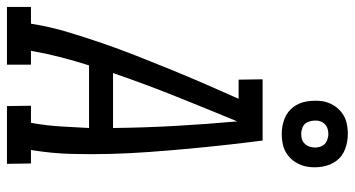

<svg xmlns="http://www.w3.org/2000/svg" viewBox="-291 -766 1020 552"><g transform="rotate(90 219.0 -490.0)"><path d="M-37 0V-69H11L12 -74Q20 -124 35 -174Q50 -224 67 -273.5Q84 -323 103.5 -372.5Q123 -422 143 -471Q163 -520 184 -568.5Q205 -617 227 -666H172L171 -735H347Q354 -681 360 -626.5Q366 -572 371 -517.5Q376 -463 380 -408Q384 -353 385.5 -297.5Q387 -242 385.5 -186Q384 -130 375 -74L374 -69H413L414 0H248L247 -69H296L297 -74Q304 -114 306.5 -154.5Q309 -195 311 -236H131Q118 -195 107.5 -154.5Q97 -114 90 -74L89 -69H129V0ZM153 -305H311Q310 -395 305 -484Q300 -573 292 -662Q255 -573 219.5 -484Q184 -395 153 -305ZM328 -790Q305 -790 284.5 -798Q264 -806 251 -823Q238 -840 234.5 -862.5Q231 -885 234 -908Q237 -924 245.5 -938.5Q254 -953 267.5 -963Q281 -973 296.5 -976.5Q312 -980 328 -980Q351 -980 372 -972Q393 -964 405.5 -947Q418 -930 422 -907.5Q426 -885 422 -862Q419 -846 410.5 -831.5Q402 -817 388.5 -807Q375 -797 359.5 -793.5Q344 -790 328 -790ZM328 -846Q334 -846 341 -847.5Q348 -849 353 -853Q358 -857 361.5 -863Q365 -869 366 -876Q368 -885 366.5 -894Q365 -903 360 -910Q355 -917 346 -920.5Q337 -924 328 -924Q322 -924 315.5 -922.5Q309 -921 303.5 -917Q298 -913 294.5 -907Q291 -901 290 -894Q289 -885 290.5 -876Q292 -867 296.5 -860Q301 -853 310 -849.5Q319 -846 328 -846Z"/></g></svg>

Font: Iosevka QP
Style: Italic
Weight: 400
Italic angle: -9°
Designer: Belleve Invis
Foundry: Belleve Invis
Version: Version 20.0.0; ttfautohint (v1.8.4)